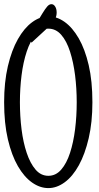

<svg xmlns="http://www.w3.org/2000/svg" viewBox="-30 -914 482 939"><path d="M206.5 5.9Q165.5 5.9 127 -21.2Q88.4 -48.3 57.6 -101.3Q26.9 -154.3 8.5 -232.7Q-9.8 -311 -9.8 -414.1Q-9.8 -512.2 8.5 -590.3Q26.9 -668.5 57.6 -722.7Q88.4 -776.9 127.2 -805.4Q166 -834 206.5 -834Q247.6 -834 285.9 -806.9Q324.2 -779.8 355 -726.6Q385.7 -673.3 403.8 -595.5Q421.9 -517.6 421.9 -414.1Q421.9 -315.9 403.8 -238Q385.7 -160.2 355.5 -105.5Q325.2 -50.8 286.4 -22.5Q247.6 5.9 206.5 5.9ZM206.5 -54.2Q243.2 -54.2 269.5 -84.7Q295.9 -115.2 312.5 -166.3Q329.1 -217.3 337.2 -281.5Q345.2 -345.7 345.2 -414.1Q345.2 -481.4 337.2 -545.7Q329.1 -609.9 312.5 -661.6Q295.9 -713.4 269.5 -743.7Q243.2 -773.9 206.5 -773.9Q169.9 -773.9 143.8 -743.7Q117.7 -713.4 100.6 -661.6Q83.5 -609.9 75.4 -545.7Q67.4 -481.4 67.4 -414.1Q67.4 -345.7 75.4 -281.5Q83.5 -217.3 100.6 -166.3Q117.7 -115.2 143.8 -84.7Q169.9 -54.2 206.5 -54.2ZM111.3 -734.9Q127 -764.6 143.8 -793.2Q160.6 -821.8 177.2 -848.1Q192.4 -873 201.9 -883.3Q211.4 -893.6 221.7 -893.6Q232.4 -893.6 239.7 -882.1Q247.1 -870.6 247.1 -852.5Q247.1 -836.9 240 -821.3Q232.9 -805.7 212.4 -786.6Q190.9 -766.6 168.7 -746.3Q146.5 -726.1 124 -705.1Z"/></svg>

Font: Scarab Serif
Style: Condensed
Weight: 400
Designer: John Roberts
Foundry: Scarab
Version: 1.0